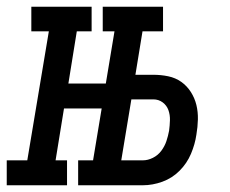

<svg xmlns="http://www.w3.org/2000/svg" viewBox="-62 -550 682 570"><path d="M243 -457V-530H422V-457ZM-42 0V-74H19L83 -457H31V-530H210V-457H166L141 -302H294L281 -228H128L103 -74H137V0ZM170 0V-74H349V0ZM202 0 290 -530H373L340 -328H393Q416 -328 437.5 -323.5Q459 -319 476 -307Q493 -295 504.5 -277Q516 -259 521 -238.5Q526 -218 525.5 -195.5Q525 -173 521 -150Q517 -122 505 -93.5Q493 -65 471 -43Q449 -21 420 -10.5Q391 0 362 0ZM298 -74H362Q377 -74 392 -81.5Q407 -89 417 -102.5Q427 -116 432 -131Q437 -146 440 -162Q442 -177 442.5 -193Q443 -209 438 -223Q433 -237 421 -246Q409 -255 393 -255H328Z"/></svg>

Font: Iosevka Slab Extended Oblique
Style: Regular
Weight: 400
Width: 7
Italic angle: -9°
Monospace: yes
Designer: Belleve Invis
Foundry: Belleve Invis
Version: Version 11.1.0; ttfautohint (v1.8.3)